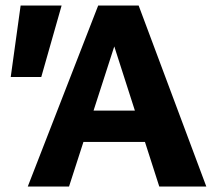

<svg xmlns="http://www.w3.org/2000/svg" viewBox="-20 -678 791 698"><path d="M559 0 374 -576H417L231 0H81L337 -658H484L730 0ZM197 -162 239 -276H533L592 -162ZM130 -398H19L55 -658H204Z"/></svg>

Font: Ysabeau SC ExtraBold
Style: Regular
Weight: 800
Designer: Christian Thalmann (Catharsis Fonts)
Version: Version 2.001;gftools[0.9.30]; featfreeze: smcp